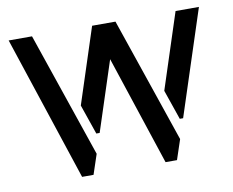

<svg xmlns="http://www.w3.org/2000/svg" viewBox="-64 -620 852 701"><g transform="rotate(-10 361.5 -269.5)"><path d="M495.8 -0.6 318.2 -537.6H404.8L562.8 -74.4L538.2 -0.6ZM186.4 -0.6 8.8 -537.6H95.4L253.4 -74.4L228.8 -0.6ZM265 -147.4 227 -257.8 318.2 -537.6H404.8L277.4 -147.4ZM574.4 -147.4 536.4 -257.8 627.6 -537.6H714.2L586.8 -147.4Z"/></g></svg>

Font: Stick No Bills ExtraLight
Style: Regular
Weight: 200
Designer: Kosala Senevirathne, Siva Puranthara, Lasantha Premarathna, Tharique Azeez
Foundry: mooniak
Version: Version 2.000